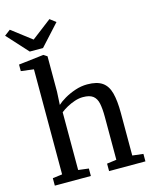

<svg xmlns="http://www.w3.org/2000/svg" viewBox="-162 -1122 968 1217"><g transform="rotate(-15 322.0 -514.0)"><path d="M106 -57V-746.5L22.5 -757V-800L185 -819H187.5L210.5 -804V-571L206 -486Q224 -503 256 -521.8Q288 -540.5 327.5 -553.8Q367 -567 406.5 -567Q470 -567 504.8 -543Q539.5 -519 553 -468Q566.5 -417 566.5 -337V-57.5L637.5 -49V0H399V-49L462 -57.5V-337.5Q462 -392 454.8 -427Q447.5 -462 425.5 -479Q403.5 -496 359.5 -496Q333.5 -496 306.2 -487Q279 -478 254.2 -464.5Q229.5 -451 211.5 -436.5V-57.5L279.5 -49V0H43V-49ZM109.5 -862 -15.5 -999.5 23 -1028.5 153 -929 283 -1028.5 321.5 -999 196.5 -862Z"/></g></svg>

Font: Merriweather 20pt
Style: Regular
Weight: 400
Version: Version 2.100